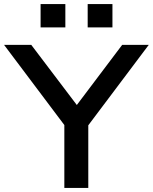

<svg xmlns="http://www.w3.org/2000/svg" viewBox="-24 -926 753 946"><path d="M293 0V-363L314 -282L-4 -705H130L355 -408H354L578 -705H709L391 -282L411 -363V0ZM408 -791V-906H530V-791ZM176 -791V-906H298V-791Z"/></svg>

Font: Nunito Sans 7pt SemiExpanded SemiBold
Style: Regular
Weight: 600
Width: 6
Designer: Vernon Adams
Foundry: Vernon Adams
Version: Version 3.101;gftools[0.9.27]